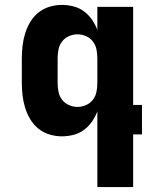

<svg xmlns="http://www.w3.org/2000/svg" viewBox="-20 -548 640 783"><path d="M296 -112Q314 -112 331 -119.5Q348 -127 359 -141.5Q370 -156 373.5 -174Q377 -192 377 -210V-310Q377 -328 373.5 -346Q370 -364 359 -378.5Q348 -393 331 -400.5Q314 -408 296 -408Q278 -408 261 -400.5Q244 -393 233 -378.5Q222 -364 218.5 -346Q215 -328 215 -310V-210Q215 -192 218.5 -174Q222 -156 233 -141.5Q244 -127 261 -119.5Q278 -112 296 -112ZM377 215V-94Q369 -72 355 -52Q341 -32 322 -18Q303 -4 279.5 2Q256 8 232 8Q207 8 182 0.5Q157 -7 137 -23Q117 -39 103.5 -61.5Q90 -84 82.5 -108.5Q75 -133 72 -158.5Q69 -184 69 -210V-310Q69 -336 72 -361.5Q75 -387 82.5 -411.5Q90 -436 103.5 -458.5Q117 -481 137 -497Q157 -513 182 -520.5Q207 -528 232 -528Q256 -528 279.5 -522Q303 -516 322 -502Q341 -488 355 -468Q369 -448 377 -426V-520H523V-120H559V0H523V215Z"/></svg>

Font: Iosevka Heavy Extended
Style: Regular
Weight: 900
Width: 7
Monospace: yes
Designer: Belleve Invis
Foundry: Belleve Invis
Version: Version 32.5.0; ttfautohint (v1.8.4)